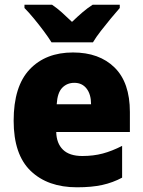

<svg xmlns="http://www.w3.org/2000/svg" viewBox="-20 -786 608 816"><path d="M290 -563Q402 -563 467 -499Q532 -435 532 -310V-225H219Q220 -177 247.5 -150Q275 -123 330 -123Q377 -123 416.5 -133.5Q456 -144 499 -166V-31Q460 -10 415 0Q370 10 307 10Q183 10 110.5 -59.5Q38 -129 38 -273Q38 -419 106 -491Q174 -563 290 -563ZM296 -434Q265 -434 244.5 -413Q224 -392 221 -343H367Q367 -385 348 -409.5Q329 -434 296 -434ZM199 -606Q186 -627 165.5 -654.5Q145 -682 123 -708.5Q101 -735 84 -752V-766H201Q223 -751 242.5 -733.5Q262 -716 286 -693Q310 -716 331 -734Q352 -752 374 -766H489V-752Q473 -734 451.5 -708Q430 -682 409 -655Q388 -628 375 -606Z"/></svg>

Font: Noto Sans Lao SemiCondensed Black
Style: Regular
Weight: 900
Width: 4
Designer: Monotype Design Team
Foundry: Monotype Imaging Inc.
Version: Version 2.003; ttfautohint (v1.8.4.7-5d5b)